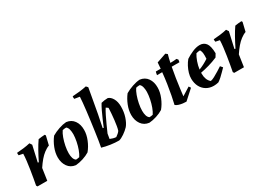

<svg xmlns="http://www.w3.org/2000/svg" viewBox="-6 -1444 3026 2188"><g transform="rotate(-30 1506.5 -350.0)"><path d="M52 0 42 -16Q49 -52 58 -102.5Q67 -153 75.5 -208Q84 -263 90 -314Q96 -365 97 -404L43 -415Q40 -431 41 -448Q84 -451 130 -456.5Q176 -462 217 -472L237 -442L190 -234L202 -231Q234 -296 266.5 -354.5Q299 -413 332 -460Q356 -464 375.5 -466Q395 -468 417 -469L425 -456L397 -339Q380 -333 362.5 -323Q345 -313 328 -300Q296 -276 265 -239.5Q234 -203 203 -156L180 0Z M552 9Q487 1 451.5 -49Q416 -99 416 -170Q416 -230 441 -293.5Q466 -357 505 -407Q549 -433 602 -451Q655 -469 700 -472Q765 -464 800 -414.5Q835 -365 834 -292Q834 -232 807 -166Q780 -100 739 -51Q701 -27 649.5 -10.5Q598 6 552 9ZM585 -45Q596 -45 608.5 -47Q621 -49 630 -51Q649 -79 665.5 -123.5Q682 -168 692 -218Q702 -268 703 -311Q703 -348 695.5 -376Q688 -404 670 -418Q642 -418 621 -412Q601 -384 584.5 -338.5Q568 -293 558 -242.5Q548 -192 548 -149Q548 -113 556.5 -85.5Q565 -58 585 -45Z M1120 12Q1068 12 1009 3.5Q950 -5 900 -20Q907 -53 915 -104.5Q923 -156 931.5 -216.5Q940 -277 948.5 -340.5Q957 -404 964 -463Q971 -522 975.5 -569Q980 -616 981 -644L913 -655Q910 -671 912 -689Q955 -691 1006 -697Q1057 -703 1098 -712L1118 -690Q1104 -610 1089 -528Q1074 -446 1060 -367Q1051 -325 1043 -284Q1035 -243 1027 -204L1039 -201Q1057 -244 1077.5 -292Q1098 -340 1119.5 -384.5Q1141 -429 1160 -460Q1178 -465 1202 -468.5Q1226 -472 1248 -472Q1283 -461 1307 -418.5Q1331 -376 1331 -312Q1331 -241 1310.5 -179.5Q1290 -118 1260 -82Q1230 -50 1189.5 -22.5Q1149 5 1120 12ZM1110 -38Q1126 -49 1141 -62Q1156 -75 1165 -88Q1172 -108 1178 -142Q1184 -176 1188.5 -216Q1193 -256 1196 -294Q1199 -332 1200 -358V-371Q1194 -376 1186.5 -381Q1179 -386 1173 -389Q1155 -361 1132 -315Q1109 -269 1086 -217.5Q1063 -166 1044 -123L1033 -58Q1071 -41 1110 -38Z M1519 9Q1454 1 1418.5 -49Q1383 -99 1383 -170Q1383 -230 1408 -293.5Q1433 -357 1472 -407Q1516 -433 1569 -451Q1622 -469 1667 -472Q1732 -464 1767 -414.5Q1802 -365 1801 -292Q1801 -232 1774 -166Q1747 -100 1706 -51Q1668 -27 1616.5 -10.5Q1565 6 1519 9ZM1552 -45Q1563 -45 1575.5 -47Q1588 -49 1597 -51Q1616 -79 1632.5 -123.5Q1649 -168 1659 -218Q1669 -268 1670 -311Q1670 -348 1662.5 -376Q1655 -404 1637 -418Q1609 -418 1588 -412Q1568 -384 1551.5 -338.5Q1535 -293 1525 -242.5Q1515 -192 1515 -149Q1515 -113 1523.5 -85.5Q1532 -58 1552 -45Z M2005 12Q1986 12 1960.5 9Q1935 6 1910 -1.5Q1885 -9 1868 -23Q1879 -69 1891.5 -133.5Q1904 -198 1915 -271Q1926 -344 1933 -417H1865Q1867 -429 1869 -441.5Q1871 -454 1874 -460Q1888 -460 1904 -460Q1920 -460 1938 -460Q1942 -502 1944 -539L2069 -582L2092 -564Q2085 -541 2079 -515.5Q2073 -490 2067 -462Q2091 -462 2112.5 -463.5Q2134 -465 2150 -467L2165 -448L2160 -417H2058Q2045 -350 2034.5 -281.5Q2024 -213 2016.5 -154Q2009 -95 2005 -58L2112 -125L2129 -100Z M2367 12Q2313 12 2271.5 -12.5Q2230 -37 2206.5 -81Q2183 -125 2182 -184Q2181 -219 2192.5 -258.5Q2204 -298 2223.5 -335Q2243 -372 2267 -400Q2309 -428 2360 -450Q2411 -472 2456 -472Q2507 -472 2536.5 -434.5Q2566 -397 2568 -300L2543 -258Q2485 -233 2427 -216.5Q2369 -200 2314 -190Q2313 -182 2314 -173Q2314 -136 2326 -104.5Q2338 -73 2363 -53Q2383 -56 2414.5 -72.5Q2446 -89 2479.5 -110Q2513 -131 2537 -147L2562 -118Q2547 -103 2524 -79Q2501 -55 2476 -32.5Q2451 -10 2429 4Q2396 12 2367 12ZM2379 -409Q2357 -375 2340 -326.5Q2323 -278 2317 -230Q2349 -242 2380.5 -258.5Q2412 -275 2446 -297Q2449 -344 2446 -370Q2443 -396 2431 -417Q2418 -417 2404.5 -415Q2391 -413 2379 -409Z M2640 0 2630 -16Q2637 -52 2646 -102.5Q2655 -153 2663.5 -208Q2672 -263 2678 -314Q2684 -365 2685 -404L2631 -415Q2628 -431 2629 -448Q2672 -451 2718 -456.5Q2764 -462 2805 -472L2825 -442L2778 -234L2790 -231Q2822 -296 2854.5 -354.5Q2887 -413 2920 -460Q2944 -464 2963.5 -466Q2983 -468 3005 -469L3013 -456L2985 -339Q2968 -333 2950.5 -323Q2933 -313 2916 -300Q2884 -276 2853 -239.5Q2822 -203 2791 -156L2768 0Z"/></g></svg>

Font: Labrada
Style: Bold Italic
Weight: 700
Italic angle: -7°
Designer: Mercedes Jáuregui
Foundry: Omnibus-Type Team
Version: Version 1.000; ttfautohint (v1.8.4.7-5d5b)